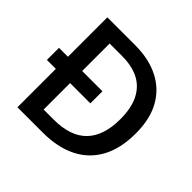

<svg xmlns="http://www.w3.org/2000/svg" viewBox="-174 -896 1078 1078"><g transform="rotate(45 365.5 -357.0)"><path d="M319 -714Q427 -714 506.5 -674Q586 -634 629 -557Q672 -480 672 -366Q672 -245 627 -163.5Q582 -82 498.5 -41Q415 0 298 0H98V-305H27V-401H98V-714ZM309 -619H211V-401H372V-305H211V-95H291Q423 -95 488.5 -162Q554 -229 554 -362Q554 -450 525 -507Q496 -564 442 -591.5Q388 -619 309 -619Z"/></g></svg>

Font: Noto Sans Oriya Medium
Style: Regular
Weight: 500
Version: Version 2.003